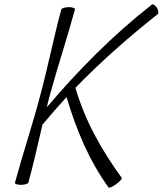

<svg xmlns="http://www.w3.org/2000/svg" viewBox="-20 -843 751 886"><path d="M263 -800C227 -667 201 -533 165 -400C130 -267 85 -133 49 0C47 5 59 10 76 10C93 10 109 5 111 0C135 -89 155 -178 176 -268C212 -311 249 -353 287 -395C332 -244 392 -100 481 22C483 26 499 19 516 7C532 -5 544 -18 542 -22C451 -147 373 -283 328 -438C446 -559 574 -672 708 -778C713 -782 711 -795 704 -807C696 -819 686 -826 681 -822C502 -682 342 -520 196 -348C200 -365 204 -383 209 -400C245 -533 290 -667 326 -800C328 -805 315 -810 298 -810C281 -810 265 -805 263 -800Z"/></svg>

Font: Nupuram ExtraLight Oblique
Style: Regular
Weight: 200
Designer: Santhosh Thottingal (santhosh.thottingal@gmail.com)
Foundry: SMC
Version: Version 1.000